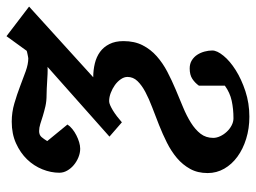

<svg xmlns="http://www.w3.org/2000/svg" viewBox="-118 -438 785 589"><g transform="rotate(-90 274.5 -143.5)"><path d="M332 -250Q354 -250 374.3 -245.1Q394.5 -240.2 409.7 -229.2Q424.8 -218.3 433.8 -200.4Q442.9 -182.6 442.9 -157.2Q442.9 -123.5 430.2 -98.6Q417.5 -73.7 396.5 -55.2Q375.5 -36.6 348.9 -22.7Q322.3 -8.8 294.4 2.9Q266.6 14.6 240 25.6Q213.4 36.6 192.4 49.8Q171.4 63 158.7 79.3Q146 95.7 146 118.2Q146 128.4 151.1 139.4Q156.2 150.4 164.6 159.4Q172.9 168.5 183.8 174.3Q194.8 180.2 206.1 180.2Q234.9 180.2 259.8 174.8Q284.7 169.4 306.2 153.8V74.2Q314.9 62 327.1 54Q339.4 45.9 358.9 45.9Q373.5 45.9 384 52.5Q394.5 59.1 401.1 69.3Q407.7 79.6 410.9 91.8Q414.1 104 414.1 115.2Q414.1 129.9 397.9 149.7Q381.8 169.4 354 187Q326.2 204.6 289.3 216.8Q252.4 229 210.9 229Q174.8 229 143.3 219.2Q111.8 209.5 88.4 192.4Q64.9 175.3 51.5 151.9Q38.1 128.4 38.1 101.1Q38.1 70.3 50.8 47.4Q63.5 24.4 84.2 6.8Q105 -10.7 131.3 -23.9Q157.7 -37.1 185.5 -48.1Q213.4 -59.1 239.7 -69.1Q266.1 -79.1 286.9 -90.1Q307.6 -101.1 320.3 -114.3Q333 -127.4 333 -145Q333 -155.3 325.9 -165.5Q318.8 -175.8 307.9 -183.6Q296.9 -191.4 283.9 -196.3Q271 -201.2 258.8 -201.2Q253.4 -201.2 246.1 -198Q238.8 -194.8 230 -189.5Q221.2 -184.1 211.9 -177Q202.6 -169.9 193.8 -162.1L149.9 -200.2L363.8 -390.1Q353.5 -389.6 341.8 -390.1Q330.1 -390.6 318.6 -391.4Q307.1 -392.1 296.4 -392.6Q285.6 -393.1 277.8 -393.1Q258.8 -393.1 242.9 -396.7Q227.1 -400.4 213.6 -404.5Q200.2 -408.7 188.7 -412.4Q177.2 -416 167 -416Q154.8 -416 148.4 -408.4Q142.1 -400.9 136.2 -391.1L187 -329.1Q182.1 -321.3 173.3 -314.2Q164.6 -307.1 154.1 -301.8Q143.6 -296.4 132.8 -293.2Q122.1 -290 112.8 -290Q99.6 -290 86.4 -295.4Q73.2 -300.8 62.7 -309.6Q52.2 -318.4 45.7 -329.8Q39.1 -341.3 39.1 -354Q39.1 -379.9 49.6 -406Q60.1 -432.1 80.1 -452.9Q100.1 -473.6 129.2 -486.8Q158.2 -500 195.8 -500Q224.6 -500 252 -491.9Q279.3 -483.9 304.2 -474.4Q329.1 -464.8 350.8 -457Q372.6 -449.2 390.1 -449.2Q391.6 -449.2 395 -450Q398.4 -450.7 402.1 -451.4Q405.8 -452.1 408.9 -452.9Q412.1 -453.6 413.1 -454.1L458 -516.1L548.8 -446.8Z"/></g></svg>

Font: Charis SIL
Style: Bold Italic
Weight: 700
Italic angle: -11°
Foundry: SIL International
Version: Version 4.112